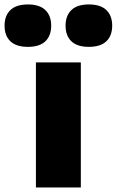

<svg xmlns="http://www.w3.org/2000/svg" viewBox="-99 -822 512 842"><path d="M58.5 0V-548.5H255.5V0ZM290.5 -616.5Q239.5 -616.5 214 -641Q188.5 -665.5 188.5 -709.5Q188.5 -753 214 -777.8Q239.5 -802.5 290.5 -802.5Q342 -802.5 367.5 -777.8Q393 -753 393 -709.5Q393 -665.5 367.5 -641Q342 -616.5 290.5 -616.5ZM23.5 -616.5Q-28 -616.5 -53.5 -641Q-79 -665.5 -79 -709.5Q-79 -753 -53.5 -777.8Q-28 -802.5 23.5 -802.5Q74.5 -802.5 100 -777.8Q125.5 -753 125.5 -709.5Q125.5 -665.5 100 -641Q74.5 -616.5 23.5 -616.5Z"/></svg>

Font: Encode Sans SmExp XBd
Style: Regular
Weight: 800
Width: 6
Designer: Multiple Designers
Foundry: Impallari Type
Version: Version 3.002; ttfautohint (v1.8.3) -l 8 -r 50 -G 200 -x 14 